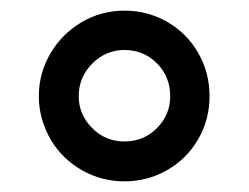

<svg xmlns="http://www.w3.org/2000/svg" viewBox="-20 -744 468 361"><path d="M75 -482Q97 -445 134 -424Q171 -403 214 -403Q257 -403 294 -424Q331 -445 352.5 -482Q374 -519 374 -563Q374 -607 353 -644Q332 -681 295 -702.5Q258 -724 214 -724Q170 -724 133 -702Q96 -680 74.5 -643Q53 -606 53 -563Q53 -521 75 -482ZM214 -650Q250 -650 275 -625Q300 -600 300 -563Q300 -528 275 -503Q250 -478 214 -478Q178 -478 153 -503.5Q128 -529 128 -563Q128 -599 153.5 -624.5Q179 -650 214 -650Z"/></svg>

Font: OpenSansMMV
Style: Semibold
Weight: 600
Designer: Steve Matteson
Foundry: Ascender Corporation
Version: Version 6.000